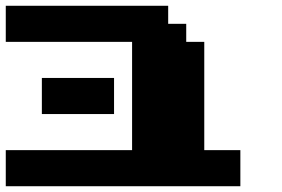

<svg xmlns="http://www.w3.org/2000/svg" viewBox="-20 -645 977 665"><path d="M0 0H812.5V-125H687.5V-500H625V-562.5H562.5V-625H0V-500H437.5V-125H0ZM125 -250H375V-375H125Z"/></svg>

Font: Faithful 32x
Style: Bold
Weight: 400
Foundry: Faithful Resource Pack
Version: Version 1.0; January 27, 2023